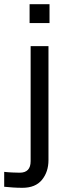

<svg xmlns="http://www.w3.org/2000/svg" viewBox="-66 -720 331 915"><path d="M165 43Q165 99 134 137Q103 175 41 175Q17 175 -4.5 173.5Q-26 172 -46 170V99Q-30 101 -7 102Q16 103 28 103Q80 103 80 48V-500H165ZM75 -610V-700H170V-610Z"/></svg>

Font: Share
Style: Regular
Weight: 400
Designer: Ralph du Carrois
Version: Version 1.002